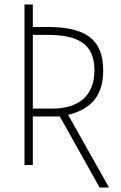

<svg xmlns="http://www.w3.org/2000/svg" viewBox="-20 -734 540 854"><path d="M423 100H465L283 -223C395 -251 439 -318 439 -421C439 -566 352 -614 190 -614H126V-714H89V0H126V-216H246ZM213 -251H126V-579H187C327 -579 400 -540 400 -421C400 -304 325 -251 213 -251Z"/></svg>

Font: Noto Sans Mono ExtraCondensed ExtraLight
Style: Regular
Weight: 200
Width: 2
Designer: Monotype Design Team
Foundry: Monotype Imaging Inc.
Version: Version 2.014